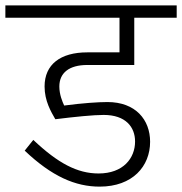

<svg xmlns="http://www.w3.org/2000/svg" viewBox="-36 -705 678 715"><path d="M289 -463H464V-639H622V-685H-16V-639H409V-510H289C189 -510 130 -465 130 -383C130 -329 154 -289 170 -261C242 -270 312 -277 350 -277C432 -277 467 -232 467 -178C467 -116 423 -59 331 -59C252 -59 180 -97 88 -184L56 -144C157 -48 245 -10 335 -10C458 -10 523 -86 523 -177C523 -259 469 -325 364 -325C330 -325 271 -321 203 -312C196 -327 185 -353 185 -383C185 -434 222 -463 289 -463Z"/></svg>

Font: FiraGO Light
Style: Regular
Weight: 300
Designer: bBox Type
Foundry: bBox Type GmbH
Version: Version 1.001;PS 001.001;hotconv 1.0.88;makeotf.lib2.5.64775